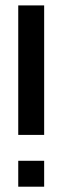

<svg xmlns="http://www.w3.org/2000/svg" viewBox="-20 -704 235 724"><path d="M48.8 -683.6H146.5V-195.3H48.8ZM48.8 0V-97.7H146.5V0Z"/></svg>

Font: BabelStone Runic Norse
Style: Regular
Weight: 400
Designer: Andrew West
Foundry: BabelStone
Version: Version 3.002 March 14, 2022